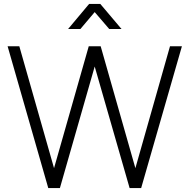

<svg xmlns="http://www.w3.org/2000/svg" viewBox="-20 -955 962 975"><path d="M225.1 0 18.6 -720.2H78.1L254.4 -101.1L430.7 -720.2H491.2L667.5 -101.1L843.3 -720.2H903.8L696.8 0H638.2L460.9 -617.2L284.2 0ZM325.7 -807.6 432.6 -935.1H489.3L597.2 -807.6H534.7L460.9 -893.6L388.2 -807.6Z"/></svg>

Font: Manrope Light
Style: Regular
Weight: 300
Designer: Mikhail Sharanda
Foundry: Mikhail Sharanda
Version: Version 4.505;FEAKit 1.0